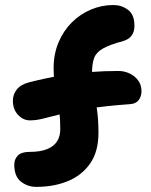

<svg xmlns="http://www.w3.org/2000/svg" viewBox="-20 -730 602 764"><path d="M124.6 13.6Q89.8 13.6 63.3 -7.3Q36.8 -28.2 36.8 -75.2Q36.8 -95.8 50.6 -110.7Q64.4 -125.6 97.8 -125.6Q142 -125.6 168.9 -137.2Q195.8 -148.8 207.8 -168.8Q219.8 -188.8 219.8 -215.2Q219.8 -256.8 216 -287Q212.2 -317.2 206.6 -342.8Q201 -368.4 197.2 -395.9Q193.4 -423.4 193.4 -459Q193.4 -514.8 212.7 -560.9Q232 -607 265.3 -640.3Q298.6 -673.6 341.5 -691.8Q384.4 -710 431.4 -710Q463.4 -710 489.2 -691.1Q515 -672.2 515 -627Q515 -604 503.8 -588.6Q492.6 -573.2 470.6 -566.8Q416 -552 389.4 -536.8Q362.8 -521.6 354.5 -499.1Q346.2 -476.6 346.2 -438.6Q346.2 -405.6 352.6 -372Q359 -338.4 365.4 -297.3Q371.8 -256.2 371.8 -201.2Q371.8 -126.8 338.7 -79.4Q305.6 -32 249.9 -9.2Q194.2 13.6 124.6 13.6ZM99.2 -251Q72.4 -251 51.8 -272.9Q31.2 -294.8 31.2 -329.6Q31.2 -353.4 46.6 -373.6Q62 -393.8 96.2 -402.6Q165.8 -420.2 224.8 -429.6Q283.8 -439 338.7 -443.3Q393.6 -447.6 451 -447.6Q474 -447.6 494.8 -438.1Q515.6 -428.6 529.3 -410.6Q543 -392.6 543 -366.8Q543 -347 532.1 -332.1Q521.2 -317.2 498 -315.6Q396.4 -308.4 330 -297.3Q263.6 -286.2 221.5 -275.7Q179.4 -265.2 151.7 -258.1Q124 -251 99.2 -251Z"/></svg>

Font: Shantell Sans Light
Style: Regular
Weight: 300
Designer: Stephen Nixon, Anya Danilova, Shantell Martin
Foundry: Arrow Type
Version: Version 1.011;[c5ecc13dd]